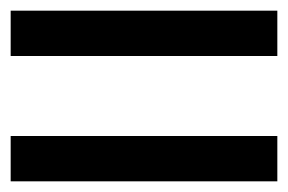

<svg xmlns="http://www.w3.org/2000/svg" viewBox="-20 -540 540 360"><path d="M0 -200V-285H500V-200ZM0 -435V-520H500V-435Z"/></svg>

Font: M PLUS 1p Medium
Style: Regular
Weight: 500
Version: Version 1.062